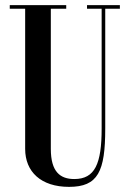

<svg xmlns="http://www.w3.org/2000/svg" viewBox="-20 -720 500 748"><path d="M447 -700H319V-686H376V-219.5C376 -82 350 -22.5 269.5 -22.5C214.5 -22.5 178 -50.5 178 -140V-686H238V-700H18V-686H78V-140C78 -51 139.5 8 249 8C361.9 8 390 -51.5 390 -219.5V-686H447Z"/></svg>

Font: Picaflor 36 pt
Style: Regular
Weight: 400
Designer: Ariel Martín Pérez
Foundry: Tunera Type Foundry
Version: Version 1.000;hotconv 1.0.109;makeotfexe 2.5.65596